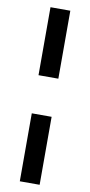

<svg xmlns="http://www.w3.org/2000/svg" viewBox="-100 -782 460 982"><g transform="rotate(10 130.5 -291.0)"><path d="M79 -390V-743H182V-390ZM79 161V-192H182V161Z"/></g></svg>

Font: Saira SemiCondensed SemiBold
Style: Regular
Weight: 600
Width: 4
Designer: Hector Gatti with collaboration of the Omnibus-Type team
Foundry: Omnibus-Type
Version: Version 1.101